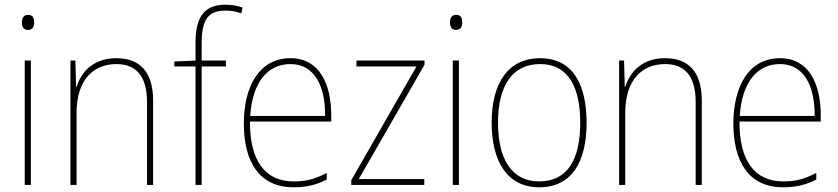

<svg xmlns="http://www.w3.org/2000/svg" viewBox="-20 -785 3559 815"><path d="M99 -722C79 -722 73 -706 73 -690C73 -673 79 -658 98 -658C119 -658 125 -672 125 -690C125 -706 121 -722 99 -722ZM111 -528H85V0H111Z M474 -538C374 -538 324 -477 305 -416H303L300 -528H279V0H305V-305C305 -446 376 -513 474 -513C555 -513 604 -465 604 -352V0H630V-357C630 -481 573 -538 474 -538Z M939 -503V-528H836V-601C836 -701 863 -740 937 -740C958 -740 983 -737 1004 -728L1010 -753C989 -760 967 -765 937 -765C845 -765 810 -710 810 -604V-528L720 -524V-503H810V0H836V-503Z M1213 -538C1079 -538 1015 -416 1015 -261C1015 -100 1079 10 1226 10C1282 10 1325 -1 1367 -23V-51C1315 -24 1279 -15 1226 -15C1104 -15 1040 -105 1041 -269H1386V-295C1386 -427 1337 -538 1213 -538ZM1213 -513C1315 -513 1361 -420 1360 -293H1042C1052 -438 1117 -513 1213 -513Z M1781 0V-25H1503L1782 -510V-528H1493V-503H1748L1471 -20V0Z M1916 -722C1896 -722 1890 -706 1890 -690C1890 -673 1896 -658 1915 -658C1936 -658 1942 -672 1942 -690C1942 -706 1938 -722 1916 -722ZM1928 -528H1902V0H1928Z M2470 -264C2470 -423 2414 -538 2272 -538C2140 -538 2067 -436 2067 -265C2067 -97 2135 10 2269 10C2406 10 2470 -97 2470 -264ZM2094 -265C2094 -421 2155 -513 2272 -513C2397 -513 2443 -408 2443 -264C2443 -110 2390 -15 2269 -15C2150 -15 2094 -112 2094 -265Z M2803 -538C2703 -538 2653 -477 2634 -416H2632L2629 -528H2608V0H2634V-305C2634 -446 2705 -513 2803 -513C2884 -513 2933 -465 2933 -352V0H2959V-357C2959 -481 2902 -538 2803 -538Z M3291 -538C3157 -538 3093 -416 3093 -261C3093 -100 3157 10 3304 10C3360 10 3403 -1 3445 -23V-51C3393 -24 3357 -15 3304 -15C3182 -15 3118 -105 3119 -269H3464V-295C3464 -427 3415 -538 3291 -538ZM3291 -513C3393 -513 3439 -420 3438 -293H3120C3130 -438 3195 -513 3291 -513Z"/></svg>

Font: Noto Sans Lao SemiCondensed Thin
Style: Regular
Weight: 100
Width: 4
Designer: Monotype Design Team
Foundry: Monotype Imaging Inc.
Version: Version 2.003